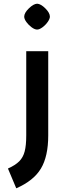

<svg xmlns="http://www.w3.org/2000/svg" viewBox="-20 -747 366 1039"><path d="M23 165Q63 147 84 126Q105 105 113.5 72.5Q122 40 122 -14V-470H241V-14Q241 99 201.5 165Q162 231 68 272ZM111 -657Q111 -677 136 -701.5Q161 -726 181 -727Q201 -726 225.5 -701.5Q250 -677 250 -657Q250 -645 238 -628Q226 -611 209.5 -599Q193 -587 181 -587Q168 -587 151.5 -599Q135 -611 123 -627.5Q111 -644 111 -657Z"/></svg>

Font: Changa SemiBold
Style: Regular
Weight: 600
Designer: Eduardo Rodriguez Tunni
Foundry: Eduardo Rodriguez Tunni
Version: Version 2.002; ttfautohint (v1.5) -l 8 -r 50 -G 150 -x 14 -H